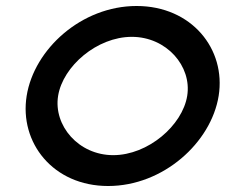

<svg xmlns="http://www.w3.org/2000/svg" viewBox="-20 -610 753 641"><path d="M69 -290C44 -134 157 11 341 11C525 11 685 -134 710 -290C735 -446 620 -590 436 -590C252 -590 94 -446 69 -290ZM174 -290C190 -389 304 -487 420 -487C536 -487 621 -389 605 -290C589 -191 474 -92 358 -92C242 -92 158 -191 174 -290Z"/></svg>

Font: Charger Pro
Style: ExBdExtObl
Weight: 400
Designer: Jasper
Foundry: Cannot Into Space Fonts
Version: Version 1.09